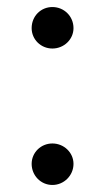

<svg xmlns="http://www.w3.org/2000/svg" viewBox="-20 -510 268 546"><path d="M129 -372C162 -372 189 -398 189 -430C189 -464 162 -490 129 -490C96 -490 70 -464 70 -430C70 -398 96 -372 129 -372ZM129 16C162 16 189 -11 189 -44C189 -76 162 -102 129 -102C96 -102 70 -76 70 -44C70 -11 96 16 129 16Z"/></svg>

Font: Shippori Mincho OTF Medium
Style: Regular
Weight: 500
Designer: FONTDASU
Foundry: FONTDASU / Google Inc. / but / Adobe
Version: Version 3.300;hotconv 1.0.109;makeotfexe 2.5.65596